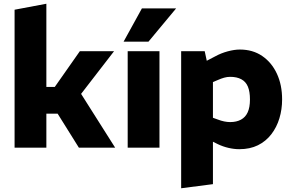

<svg xmlns="http://www.w3.org/2000/svg" viewBox="-20 -790 1565 1027"><path d="M58 0V-738L228 -770V-325H273L407 -516H590L332 -182H228V0ZM402 0 282 -192 389 -327 596 0Z M663 0V-516H833V0ZM641 -567 739 -745H922L774 -567Z M949 217V-516H1075L1086 -465L1132 -489Q1163 -506 1198.5 -515.5Q1234 -525 1263 -525Q1332 -525 1382.5 -490.5Q1433 -456 1461 -396Q1489 -336 1489 -258Q1489 -205 1474.5 -157Q1460 -109 1431 -71.5Q1402 -34 1359.5 -13Q1317 8 1260 8Q1232 8 1202 1Q1172 -6 1145 -19L1119 -32V195ZM1211 -137Q1245 -137 1269 -150Q1293 -163 1305 -189.5Q1317 -216 1317 -258Q1317 -300 1306 -326.5Q1295 -353 1271 -366Q1247 -379 1211 -379Q1195 -379 1179 -374.5Q1163 -370 1145 -362L1119 -351V-160L1144 -151Q1162 -144 1179 -140.5Q1196 -137 1211 -137Z"/></svg>

Font: REM Medium
Style: Bold
Weight: 700
Version: Version 1.005;gftools[0.9.28]